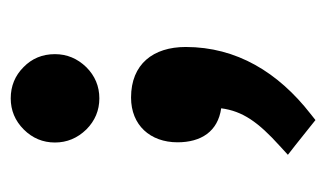

<svg xmlns="http://www.w3.org/2000/svg" viewBox="-148 -475 623 367"><g transform="rotate(90 163.5 -291.5)"><path d="M83.5 -85C83.5 -61 91.8 -41 108.4 -24.9C124.5 -8.8 144.5 -0.5 168 -0.5C190.9 -0.5 210.9 -8.8 227.5 -25.4C244.1 -42 252.4 -62 252.4 -85C252.4 -107.9 244.1 -127.9 227.5 -145C210.9 -161.6 190.9 -169.9 168 -169.9C145 -169.9 125 -161.6 108.4 -145C91.8 -127.9 83.5 -107.9 83.5 -85ZM275.9 -530.3 257.8 -544.4 221.7 -573.2 209.5 -583 197.8 -573.7C118.2 -511.7 69.8 -432.1 69.8 -335C69.8 -272.9 102.5 -230.5 166.5 -230.5C219.2 -230.5 252 -267.1 252 -319.3C252 -364.3 231.4 -396.5 187 -402.8C192.4 -443.8 213.4 -473.6 258.8 -514.6Z"/></g></svg>

Font: Shabnam
Style: Bold
Weight: 700
Foundry: DejaVu fonts team - Redesigned by Saber Rastikerdar - Based on Vazir font
Version: Version 5.0.1